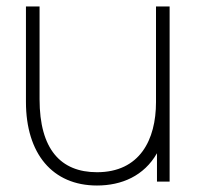

<svg xmlns="http://www.w3.org/2000/svg" viewBox="-20 -560 613 592"><path d="M279 12C355 12 424 -17.5 464 -87.5V0H503V-540H461V-245C461 -129 411 -29 279 -29C167 -29 102 -100 102 -254V-540H60V-246C60 -86 142 12 279 12Z"/></svg>

Font: Hauora ExtraLight
Style: Regular
Weight: 200
Designer: Mikhail Sharanda
Foundry: WCYS & Co.
Version: Version 1.010